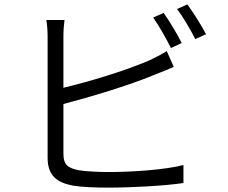

<svg xmlns="http://www.w3.org/2000/svg" viewBox="-20 -838 1040 875"><path d="M726 -779 678 -758C705 -720 739 -660 759 -619L808 -642C788 -683 751 -743 726 -779ZM834 -818 787 -797C815 -760 848 -703 870 -660L919 -682C900 -719 861 -781 834 -818ZM274 -747H191C195 -725 197 -695 197 -671C197 -619 197 -212 197 -119C197 -39 238 -6 313 8C355 15 414 17 472 17C581 17 731 9 816 -4V-86C733 -64 581 -54 475 -54C425 -54 372 -57 340 -62C291 -72 269 -85 269 -138V-364C391 -396 566 -448 681 -496C711 -507 745 -522 772 -533L740 -605C714 -589 685 -574 656 -561C549 -515 387 -466 269 -438V-671C269 -698 271 -725 274 -747Z"/></svg>

Font: Noto Sans HK DemiLight
Style: Regular
Weight: 350
Designer: Ryoko NISHIZUKA 西塚涼子 (kana, bopomofo & ideographs); Paul D. Hunt (Latin, Greek & Cyrillic); Sandoll Communications 산돌커뮤니
Foundry: Adobe
Version: Version 2.004;hotconv 1.0.118;makeotfexe 2.5.65603